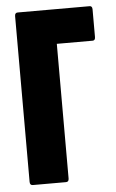

<svg xmlns="http://www.w3.org/2000/svg" viewBox="-50 -690 440 726"><g transform="rotate(-5 170.5 -327.5)"><path d="M45 0Q34 0 34 -13V-642Q34 -655 45 -655H318Q328 -655 328 -642V-537Q328 -524 318 -524H182V-13Q182 0 171 0Z"/></g></svg>

Font: Sofia Sans Extra Condensed Black
Style: Regular
Weight: 900
Designer: Botio Nikoltchev, Ani Petrova
Foundry: lettersoup
Version: Version 4.101